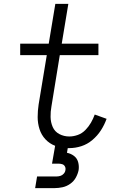

<svg xmlns="http://www.w3.org/2000/svg" viewBox="-20 -755 616 989"><path d="M161 214H261Q281 214 302 209.5Q323 205 341.5 192Q360 179 370.5 160Q381 141 385 121Q388 100 382.5 80Q377 60 361 48Q345 36 325 32L329 8H336Q368 8 399 -2Q430 -12 456 -34Q482 -56 500 -84Q518 -112 529 -143L468 -165Q460 -143 448.5 -123Q437 -103 420 -85.5Q403 -68 381 -60Q359 -52 337 -52Q309 -52 285.5 -64.5Q262 -77 251.5 -101Q241 -125 240.5 -152.5Q240 -180 245 -207L288 -471H487V-530H298L332 -735H265L231 -530H84V-471H221L179 -217Q174 -184 174 -152Q174 -120 183.5 -90Q193 -60 214 -37.5Q235 -15 264 -4L248 88H282Q292 88 301 91Q310 94 314.5 102.5Q319 111 317 121Q316 131 308.5 139.5Q301 148 291 151Q281 154 271 154H171Z"/></svg>

Font: Iosevka Sparkle Light
Style: Italic
Weight: 300
Italic angle: -9°
Designer: Belleve Invis
Foundry: Belleve Invis
Version: Version 4.5.0; ttfautohint (v1.8.3)